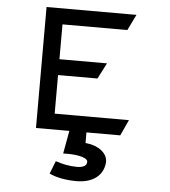

<svg xmlns="http://www.w3.org/2000/svg" viewBox="-56 -631 810 917"><g transform="rotate(5 349.0 -172.0)"><path d="M213 -504H524L561 -580H130V0H290L270 110H277C318 108 388 115 388 140C388 160 368 168 340 168C306 168 267 160 243 151L238 150L214 211L218 213C251 228 296 236 345 236C419 236 470 201 477 139C483 89 429 57 381 52C378 52 376 51 372 51V0H534L569 -76H213V-261H402L441 -337H213Z"/></g></svg>

Font: Charger Monospace
Style: Regular
Weight: 400
Designer: Jasper
Foundry: Cannot Into Space Fonts
Version: Version 0.980